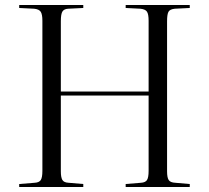

<svg xmlns="http://www.w3.org/2000/svg" viewBox="-20 -750 838 770"><path d="M57 0V-12L119 -17Q137 -18 143.5 -28Q150 -38 150 -65V-667Q150 -692 143.5 -702.5Q137 -713 117 -715L57 -718V-730H314V-718L253 -715Q237 -714 230.5 -704Q224 -694 224 -665V-383H576V-667Q576 -693 569.5 -703Q563 -713 543 -715L484 -718V-730H741V-718L681 -715Q661 -713 655.5 -702.5Q650 -692 650 -665V-63Q650 -38 656.5 -28Q663 -18 683 -17L741 -12V0H484V-12L545 -17Q563 -18 569.5 -28Q576 -38 576 -65V-367H224V-63Q224 -39 230 -28.5Q236 -18 255 -17L314 -12V0Z"/></svg>

Font: Literata 72pt Light
Style: Regular
Weight: 300
Designer: Latin by Veronika Burian and Jose Scaglione. Greek by Irene Vlachou. Cyrillic by Vera Evstafieva.
Foundry: TypeTogether
Version: Version 3.002